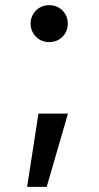

<svg xmlns="http://www.w3.org/2000/svg" viewBox="-20 -571 384 748"><path d="M244.7 -128.3 161.9 157.1H85.6L129.8 -128.3ZM99.2 -478.9Q99.2 -499 108.8 -515.4Q118.3 -531.8 134.8 -541.4Q151.2 -550.9 171.7 -550.9Q192.1 -550.9 208.7 -541.4Q225.3 -531.8 234.7 -515.4Q244.1 -499 244.1 -478.9Q244.1 -458.9 234.7 -442.5Q225.3 -426.1 208.7 -416.5Q192.1 -407 171.7 -407Q151.2 -407 134.8 -416.5Q118.3 -426.1 108.8 -442.5Q99.2 -458.9 99.2 -478.9Z"/></svg>

Font: Tap Sans
Style: Regular
Weight: 400
Designer: Tap Payments
Foundry: Tap Payments
Version: Version 1.001;Glyphs 3.1.2 (3151)